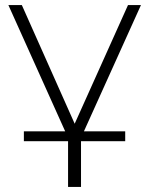

<svg xmlns="http://www.w3.org/2000/svg" viewBox="-20 -542 587 756"><path d="M74 14V-25H473V14ZM260 27 13 -522H66L286 -28H262L484 -522H535L287 27ZM299 -25V194H248V-25Z"/></svg>

Font: Modern
Style: Regular
Weight: 300
Designer: Julieta Ulanovsky
Foundry: Julieta Ulanovsky
Version: Version 8.000